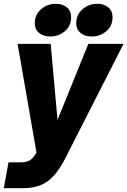

<svg xmlns="http://www.w3.org/2000/svg" viewBox="-36 -799 673 1015"><path d="M-16 196 9 59H77Q100 59 117 51Q134 43 149 20L157 8L57 -567H232L268 -165L431 -567H617L310 36Q266 123 215.5 159.5Q165 196 85 196ZM148 -676Q148 -721 181 -750Q214 -779 259 -779Q295 -779 317.5 -760Q340 -741 340 -708Q340 -662 307 -634Q274 -606 229 -606Q193 -606 170.5 -625Q148 -644 148 -676ZM367 -676Q367 -721 400 -750Q433 -779 478 -779Q514 -779 536.5 -760Q559 -741 559 -708Q559 -662 526 -634Q493 -606 448 -606Q412 -606 389.5 -625Q367 -644 367 -676Z"/></svg>

Font: Open Sauce One Black Italic
Style: Regular
Weight: 900
Italic angle: -10°
Designer: Alfredo Marco Pradil
Foundry: Creative Sauce Fz LLC
Version: Version 1.477